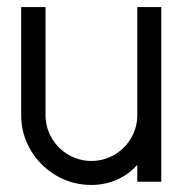

<svg xmlns="http://www.w3.org/2000/svg" viewBox="-20 -520 527 544"><path d="M40 -194V-500H109V-194Q109 -159 126.5 -129Q144 -99 174 -81.5Q204 -64 239 -64Q274 -64 304 -81.5Q334 -99 351.5 -129Q369 -159 369 -194V-500H437V-5H369V-53Q344 -25 310.5 -10.5Q277 4 239 4Q185 4 139.5 -22.5Q94 -49 67 -94.5Q40 -140 40 -194Z"/></svg>

Font: Sulphur Point
Style: Regular
Weight: 400
Designer: Noponies / Dale Sattler
Foundry: Noponies
Version: Version 1.000; ttfautohint (v1.8)